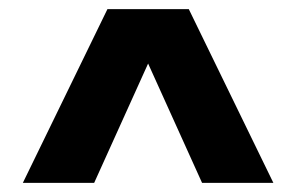

<svg xmlns="http://www.w3.org/2000/svg" viewBox="-20 -543 647 420"><path d="M578 -143H422L304 -404L186 -143H30L215 -523H393Z"/></svg>

Font: Argentum Sans Black
Style: Regular
Weight: 900
Designer: Julieta Ulanovsky (Modified by Cristiano Sobral)
Foundry: Julieta Ulanovsky
Version: Version 1.000; ttfautohint (v1.5.65-e2d9)